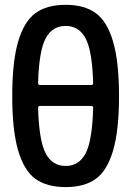

<svg xmlns="http://www.w3.org/2000/svg" viewBox="-20 -760 540 790"><path d="M144.5 -324.2Q136.7 -324.2 136.7 -315.4Q140.6 -180.7 168 -128.9Q195.3 -77.1 250 -77.1Q304.7 -77.1 332 -128.4Q359.4 -179.7 363.3 -315.4Q363.3 -324.2 355.5 -324.2ZM136.7 -418.9Q136.7 -410.2 144.5 -410.2H355.5Q363.3 -410.2 363.3 -418.9Q359.4 -551.8 332 -602.5Q304.7 -653.3 250 -653.3Q195.3 -653.3 168 -602.5Q140.6 -551.8 136.7 -418.9ZM374 -23.9Q327.1 9.8 250 9.8Q172.9 9.8 126 -23.9Q79.1 -57.6 54.7 -140.6Q30.3 -223.6 30.3 -364.7Q30.3 -505.9 54.7 -588.9Q79.1 -671.9 126 -706.1Q172.9 -740.2 250 -740.2Q327.1 -740.2 374 -706.1Q420.9 -671.9 445.3 -588.9Q469.7 -505.9 469.7 -364.7Q469.7 -223.6 445.3 -140.6Q420.9 -57.6 374 -23.9Z"/></svg>

Font: Rounded Mgen+ 1mn medium
Style: Regular
Weight: 500
Designer: [Source Han Sans]
Ryoko NISHIZUKA  (kana & ideographs); Paul D. Hunt (Latin, Greek & Cyrillic); Wenlong ZHANG  (bopomofo
Version: Version 1.059.20150602